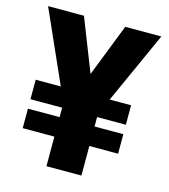

<svg xmlns="http://www.w3.org/2000/svg" viewBox="-109 -815 794 901"><g transform="rotate(15 288.0 -364.0)"><path d="M187.5 -727.5 327.1 -372.1 212.9 -278.8 13.2 -727.5ZM250.5 -375.5 388.2 -727.5H563.5L360.8 -278.8ZM370.1 -383.3V0H200.2V-383.3ZM509.8 -378.9V-284.2H46.4V-378.9ZM509.8 -238.3V-143.6H46.4V-238.3Z"/></g></svg>

Font: Inter 17pt ExtraBold
Style: Regular
Weight: 800
Version: Version 4.001;git-66647c0bb